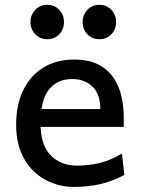

<svg xmlns="http://www.w3.org/2000/svg" viewBox="-20 -751 576 784"><path d="M485.4 -232.9H119.1V-305.7H389.6Q389.6 -366.2 357.9 -397.2Q326.2 -428.2 274.9 -428.2Q213.4 -428.2 179.4 -384.8Q145.5 -341.3 145.5 -246.6Q145.5 -159.2 186.8 -116.9Q228 -74.7 294.4 -74.7Q341.8 -74.7 387.5 -85.7Q433.1 -96.7 478 -124L487.8 -36.6Q436 -9.8 387.5 1.2Q338.9 12.2 282.2 12.2Q219.7 12.2 165.8 -16.6Q111.8 -45.4 78.9 -102.1Q45.9 -158.7 45.9 -241.7Q45.9 -322.8 74.7 -382.3Q103.5 -441.9 156.5 -474.9Q209.5 -507.8 282.2 -507.8Q342.8 -507.8 382.3 -487.1Q421.9 -466.3 444.6 -431.9Q467.3 -397.5 476.3 -355.7Q485.4 -314 485.4 -271.5Q485.4 -265.1 485.4 -252.4Q485.4 -239.7 485.4 -232.9ZM317.4 -661.1Q317.4 -690.4 336.9 -710.9Q356.4 -731.4 385.7 -731.4Q415 -731.4 434.6 -710.9Q454.1 -690.4 454.1 -661.1Q454.1 -631.3 434.6 -611.1Q415 -590.8 385.7 -590.8Q356.4 -590.8 336.9 -611.1Q317.4 -631.3 317.4 -661.1ZM104.5 -661.1Q104.5 -690.4 124 -710.9Q143.6 -731.4 172.9 -731.4Q202.6 -731.4 221.9 -710.9Q241.2 -690.4 241.2 -661.1Q241.2 -631.3 221.9 -611.1Q202.6 -590.8 172.9 -590.8Q143.6 -590.8 124 -611.1Q104.5 -631.3 104.5 -661.1Z"/></svg>

Font: Kanchenjunga Medium
Style: Regular
Weight: 500
Version: Version 2.001